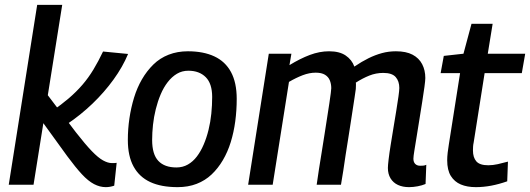

<svg xmlns="http://www.w3.org/2000/svg" viewBox="-20 -760 2181 790"><path d="M16 0 133 -740H236L118 0ZM415 10Q391 10 367 -2.5Q343 -15 317 -43Q291 -71 257 -117L144 -273L167 -381L292 -216Q331 -166 357.5 -138.5Q384 -111 404 -100Q424 -89 440 -89Q445 -89 450 -89Q455 -89 460 -90L450 4Q441 7 432.5 8.5Q424 10 415 10ZM257 -250 194 -303Q232 -329 263 -355.5Q294 -382 319 -411Q344 -440 364.5 -474Q385 -508 404 -548L507 -538Q485 -485 447 -432.5Q409 -380 360.5 -333.5Q312 -287 257 -250Z M711 10Q643 10 598 -11Q553 -32 529.5 -75Q506 -118 506 -184Q506 -229 512.5 -273Q519 -317 531.5 -358Q544 -399 564 -433.5Q584 -468 611 -494.5Q638 -521 674 -535Q710 -549 753 -549Q817 -549 862 -528Q907 -507 930.5 -463.5Q954 -420 954 -353Q954 -306 948 -261Q942 -216 929.5 -175.5Q917 -135 897 -101Q877 -67 850.5 -42Q824 -17 789 -3.5Q754 10 711 10ZM706 -71Q732 -71 753 -83Q774 -95 790 -116Q806 -137 818 -165Q830 -193 838 -225.5Q846 -258 849.5 -292.5Q853 -327 853 -361Q853 -416 826.5 -442.5Q800 -469 755 -469Q729 -469 708 -456.5Q687 -444 670 -422Q653 -400 641 -371.5Q629 -343 621 -311Q613 -279 609.5 -246.5Q606 -214 606 -184Q606 -125 631.5 -98Q657 -71 706 -71Z M1663 10Q1637 10 1617.5 1Q1598 -8 1587 -26Q1576 -44 1576 -69Q1576 -79 1579 -104.5Q1582 -130 1587.5 -164Q1593 -198 1599 -234.5Q1605 -271 1610.5 -304.5Q1616 -338 1619.5 -363Q1623 -388 1623 -398Q1623 -426 1608 -443Q1593 -460 1557 -460Q1527 -460 1499.5 -449Q1472 -438 1444 -420Q1445 -416 1444.5 -408Q1444 -400 1444 -394Q1442 -381 1439 -359.5Q1436 -338 1431.5 -310.5Q1427 -283 1422.5 -252Q1418 -221 1412.5 -188Q1407 -155 1402 -122Q1397 -89 1392.5 -58Q1388 -27 1383 0H1283Q1287 -30 1292.5 -64.5Q1298 -99 1304 -136Q1310 -173 1315.5 -208.5Q1321 -244 1326 -276Q1331 -308 1335 -334Q1339 -360 1341 -376.5Q1343 -393 1343 -397Q1343 -415 1337 -429.5Q1331 -444 1317 -452.5Q1303 -461 1279 -461Q1253 -461 1225.5 -450.5Q1198 -440 1169 -423L1102 0H1001L1086 -539H1179L1171 -492Q1215 -519 1255 -534Q1295 -549 1334 -549Q1377 -549 1402.5 -531.5Q1428 -514 1438 -486Q1469 -507 1496.5 -520.5Q1524 -534 1551.5 -541.5Q1579 -549 1609 -549Q1651 -549 1677.5 -535Q1704 -521 1717 -496Q1730 -471 1730 -439Q1730 -429 1726.5 -403Q1723 -377 1717.5 -342.5Q1712 -308 1706 -270.5Q1700 -233 1694.5 -199Q1689 -165 1685 -140.5Q1681 -116 1681 -107Q1681 -93 1688.5 -85.5Q1696 -78 1709 -78Q1715 -78 1721.5 -78.5Q1728 -79 1734 -82L1731 -3Q1717 3 1698.5 6.5Q1680 10 1663 10Z M2070 -95 2067 -14Q2033 -2 2001 4Q1969 10 1938 10Q1902 10 1876 -1Q1850 -12 1835 -36Q1820 -60 1820 -101Q1820 -114 1822 -132Q1824 -150 1827 -167L1873 -459H1793L1806 -530L1887 -539L1920 -662H2007L1987 -539H2141L2127 -459H1974L1929 -174Q1927 -165 1926.5 -156.5Q1926 -148 1926 -141Q1926 -112 1940 -96Q1954 -80 1989 -80Q2008 -80 2028 -84.5Q2048 -89 2070 -95Z"/></svg>

Font: Georama ExtraCondensed Thin Medium
Style: Italic
Weight: 500
Italic angle: -9°
Version: Version 1.001